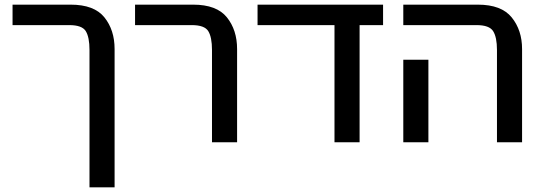

<svg xmlns="http://www.w3.org/2000/svg" viewBox="-20 -612 2332 826"><path d="M473 -401V194H365V-397Q365 -452 349 -478Q333 -504 278 -504H34V-592H284Q385 -592 429 -537.5Q473 -483 473 -401Z M1000 -401V0H892V-397Q892 -452 876 -478Q860 -504 805 -504H561V-592H811Q912 -592 956 -537.5Q1000 -483 1000 -401Z M1628 -504H1527V0H1419V-504H1088V-592H1628Z M2226 -401V0H2118V-397Q2118 -452 2101.5 -478Q2085 -504 2030 -504H1715V-592H2036Q2137 -592 2181.5 -537Q2226 -482 2226 -401ZM1715 0V-355H1823V0Z"/></svg>

Font: LT Superior Semi-bold
Style: Regular
Weight: 600
Designer: Daniel Lyons
Foundry: LyonsType
Version: Version 1.0